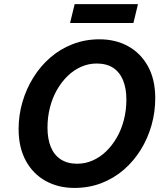

<svg xmlns="http://www.w3.org/2000/svg" viewBox="-20 -900 805 934"><path d="M341.8 14.2Q264 14.2 202.5 -19.5Q141 -53.2 105.8 -117.8Q70.5 -182.2 70.5 -272.8Q70.5 -339.2 89 -403Q107.5 -466.8 141.8 -522.2Q176 -577.8 224.5 -619.8Q273 -661.8 333.5 -685.2Q394 -708.8 464 -708.8Q542.5 -708.8 603.6 -675Q664.8 -641.2 700 -577.2Q735.2 -513.2 735.2 -422Q735.2 -354.5 717.1 -290.8Q699 -227 664.8 -171.6Q630.5 -116.2 582.4 -74.5Q534.2 -32.8 473.4 -9.2Q412.5 14.2 341.8 14.2ZM355.5 -103.5Q395 -103.5 431 -119.4Q467 -135.2 496.6 -164Q526.2 -192.8 548.5 -231.5Q570.8 -270.2 582.8 -317.4Q594.8 -364.5 594.8 -415.8Q594.8 -469.8 578.8 -509.1Q562.8 -548.5 530.8 -569.8Q498.8 -591 450.2 -591Q410.8 -591 374.8 -575.1Q338.8 -559.2 309.1 -530.5Q279.5 -501.8 257.2 -463Q235 -424.2 223 -377.2Q211 -330.2 211 -279Q211 -225 227 -185.5Q243 -146 275.5 -124.8Q308 -103.5 355.5 -103.5ZM320.8 -788 343.2 -880H651.2L629 -788Z"/></svg>

Font: Ubuntu Sans
Style: Italic
Weight: 400
Italic angle: -13.5°
Designer: Dalton Maag Ltd
Foundry: Dalton Maag Ltd
Version: Version 1.006